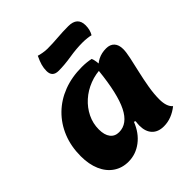

<svg xmlns="http://www.w3.org/2000/svg" viewBox="-226 -1009 1199 1199"><g transform="rotate(-45 373.0 -409.5)"><path d="M227 25Q171 25 128.5 -4Q86 -33 63 -86Q40 -139 40 -210Q40 -297 69 -368.5Q98 -440 151 -492Q204 -544 277 -572Q350 -600 439 -600Q481 -600 518 -592Q524 -579 527 -557Q530 -535 530 -509Q470 -509 417 -488.5Q364 -468 324 -432Q284 -396 261 -349Q238 -302 238 -249Q238 -200 258.5 -173.5Q279 -147 316 -147Q390 -147 434 -235Q478 -323 497 -509Q524 -543 556 -559Q588 -575 628 -575Q663 -575 682 -554.5Q701 -534 701 -496Q701 -470 691.5 -425.5Q682 -381 669.5 -327.5Q657 -274 647.5 -218.5Q638 -163 638 -115Q638 -50 669 -24Q639 0 606.5 12.5Q574 25 540 25Q489 25 461.5 -4.5Q434 -34 434 -87Q434 -95 435 -104Q436 -113 437 -123L427 -128Q399 -56 345.5 -15.5Q292 25 227 25ZM320 -685Q265 -685 265 -738Q265 -763 271.5 -786.5Q278 -810 294 -844Q305 -840 327.5 -836Q350 -832 368 -832Q414 -832 461.5 -836Q509 -840 559 -840Q640 -840 640 -767Q640 -747 635.5 -729.5Q631 -712 622 -697Q613 -700 591.5 -702.5Q570 -705 550 -705Q495 -705 433.5 -695Q372 -685 320 -685Z"/></g></svg>

Font: Lemonada
Style: Regular
Weight: 400
Designer: Mohamed Gaber (Arabic), Eduardo Tunni (Latin)
Foundry: Kief Type Foundry
Version: Version 4.005